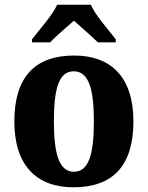

<svg xmlns="http://www.w3.org/2000/svg" viewBox="-20 -786 628 816"><path d="M116 -619V-606H193C215 -630 265 -672 294 -698C322 -673 375 -627 396 -606H472V-619C443 -657 385 -721 366 -766H223C203 -721 145 -657 116 -619ZM292 10C460 10 547 -82 547 -270C547 -458 452 -550 295 -550C128 -550 41 -458 41 -270C41 -82 136 10 292 10ZM294 -56C232 -56 209 -130 209 -270C209 -411 231 -483 293 -483C356 -483 379 -411 379 -270C379 -130 357 -56 294 -56Z"/></svg>

Font: Noto Serif Hebrew SemiCondensed ExtraBold
Style: Regular
Weight: 800
Width: 4
Designer: Monotype Design Team
Foundry: Monotype Imaging Inc.
Version: Version 2.004